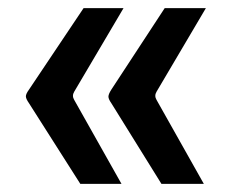

<svg xmlns="http://www.w3.org/2000/svg" viewBox="-20 -553 556 471"><path d="M51 -333 185 -533H283L162 -328Q156 -318 162 -308L278 -102H177L51 -300Q44 -310 43.5 -316Q43 -322 51 -333ZM253 -333 384 -533H485L364 -328Q358 -318 364 -308L480 -102H376L253 -300Q246 -310 246 -316Q246 -322 253 -333Z"/></svg>

Font: Kdam Thmor Pro
Style: Regular
Weight: 400
Designer: Sovichet Tep, Longdey Hak
Foundry: Anagata Design
Version: Version 1.003; ttfautohint (v1.8.4.7-5d5b)